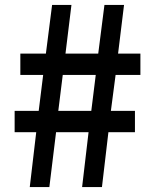

<svg xmlns="http://www.w3.org/2000/svg" viewBox="-20 -754 620 774"><path d="M100 0 126 -221H39V-307H136L154 -452H62V-538H165L190 -734H268L244 -538H376L401 -734H480L456 -538H546V-452H446L427 -307H524V-221H417L391 0H311L337 -221H206L179 0ZM215 -307H348L366 -452H233Z"/></svg>

Font: Noto Sans JP Thin SemiBold
Style: Regular
Weight: 600
Version: Version 2.004-H2;hotconv 1.0.118;makeotfexe 2.5.65603